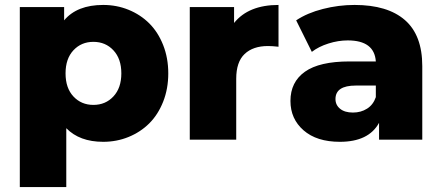

<svg xmlns="http://www.w3.org/2000/svg" viewBox="-20 -571 1806 785"><path d="M401.9 8.8Q305.2 8.8 251 -46.9V193.8H61V-542H242.2V-487.8Q294.9 -550.8 401.9 -550.8Q457 -550.8 505.6 -531Q554.2 -511.2 590.1 -475.6Q626 -439.9 647 -387Q668 -334 668 -271Q668 -208 647 -155Q626 -102.1 590.1 -66.4Q554.2 -30.8 505.6 -11Q457 8.8 401.9 8.8ZM361.8 -142.1Q411.6 -142.1 443.8 -176.8Q476.1 -211.4 476.1 -271Q476.1 -330.6 443.8 -365.2Q411.6 -399.9 361.8 -399.9Q312.5 -399.9 280.3 -365.5Q248 -331.1 248 -271Q248 -210.9 280.3 -176.5Q312.5 -142.1 361.8 -142.1Z M755.9 0V-542H937V-477.1Q996.1 -550.8 1118.7 -550.8V-379.9Q1093.3 -382.8 1075.7 -382.8Q1014.6 -382.8 980.2 -350.3Q945.8 -317.9 945.8 -249V0Z M1529.8 0V-68.8Q1487.3 8.8 1369.6 8.8Q1274.9 8.8 1221.2 -38.1Q1167.5 -85 1167.5 -158.2Q1167.5 -235.8 1226.8 -277.8Q1286.1 -319.8 1408.7 -319.8H1516.6Q1510.7 -405.8 1401.9 -405.8Q1362.8 -405.8 1322.8 -393.1Q1282.7 -380.4 1254.9 -358.9L1190.9 -487.8Q1236.3 -518.1 1300.3 -534.4Q1364.3 -550.8 1429.7 -550.8Q1564.5 -550.8 1635.5 -489Q1706.5 -427.2 1706.5 -300.8V0ZM1516.6 -173.8V-221.2H1434.6Q1351.6 -221.2 1351.6 -166Q1351.6 -141.6 1370.6 -126.2Q1389.6 -110.8 1422.9 -110.8Q1455.6 -110.8 1480.7 -126.7Q1505.9 -142.6 1516.6 -173.8Z"/></svg>

Font: Montserrat ExtraBold
Style: Regular
Weight: 800
Designer: Julieta Ulanovsky
Foundry: Julieta Ulanovsky
Version: Version 9.000